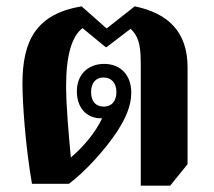

<svg xmlns="http://www.w3.org/2000/svg" viewBox="-20 -581 675 607"><path d="M573 -62V-368C573 -480 512 -539 406 -561L317 -491L238 -561C95 -537 51 -453 51 -317C51 -257 60 -122 81 0H198C249 -38 314 -109 352 -168C375 -204 395 -244 395 -288C395 -344 361 -379 309 -379C260 -379 223 -347 223 -292C223 -244 250 -207 300 -207C301 -207 302 -207 303 -207C279 -157 240 -114 204 -83C197 -158 189 -246 189 -310C189 -405 207 -467 241 -492L314 -432H317L393 -490C414 -469 425 -448 425 -383V6H518ZM308 -244C283 -244 268 -260 268 -290C268 -319 283 -336 307 -336C332 -336 348 -319 348 -290C348 -260 332 -244 308 -244Z"/></svg>

Font: Noto Serif Thai SemiCondensed Extra
Style: Regular
Weight: 800
Width: 4
Designer: Monotype Design Team
Foundry: Monotype Imaging Inc.
Version: Version 1.901